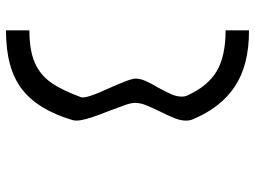

<svg xmlns="http://www.w3.org/2000/svg" viewBox="-125 -655 850 640"><g transform="rotate(90 300.0 -335.0)"><path d="M81 -740H83Q197 -740 268 -693Q339 -646 378 -552Q382 -543 382 -530Q382 -513 374.5 -493.5Q367 -474 352 -444Q337 -413 330 -395Q323 -377 323 -360Q323 -347 330 -327Q337 -307 350 -273Q353 -266 362.5 -240.5Q372 -215 377 -196Q382 -177 382 -164Q382 -159 380 -151Q346 -36 277 17Q208 70 83 70H81V-8Q148 -8 189 -26Q230 -44 255.5 -80.5Q281 -117 304 -180Q310 -197 272 -278Q261 -303 251.5 -327Q242 -351 242 -362Q242 -377 249.5 -394.5Q257 -412 272 -437Q288 -466 295 -483Q302 -500 302 -516Q302 -527 298 -535Q267 -603 217 -632.5Q167 -662 81 -662Z"/></g></svg>

Font: lipipragatuchhi
Style: Regular
Weight: 400
Designer: Abhinash Majhi
Version: Version 1.000